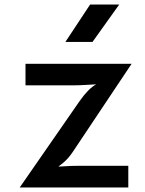

<svg xmlns="http://www.w3.org/2000/svg" viewBox="-20 -827 640 847"><path d="M67 0 331.5 -381.5Q350.5 -408.5 368.8 -427.2Q387 -446 408.5 -457.5L422.5 -456Q392 -454.5 360.2 -452.5Q328.5 -450.5 301 -450.5H92.5V-545.5H560.5L302.5 -159Q283.5 -130 260.5 -110.2Q237.5 -90.5 213 -75.5L207.5 -90.5Q235.5 -91.5 265 -93.5Q294.5 -95.5 320.5 -95.5H546V0ZM268.5 -642 377.5 -807H506L388 -642Z"/></svg>

Font: Spline Sans Mono Medium
Style: Regular
Weight: 500
Monospace: yes
Version: Version 1.004